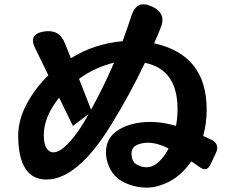

<svg xmlns="http://www.w3.org/2000/svg" viewBox="-20 -806 1040 877"><path d="M651 51Q590 51 537 22Q483 -9 467 -79Q464 -97 464 -110Q464 -178 523 -214Q582 -249 667 -249Q724 -249 784 -231Q791 -269 791 -307Q791 -489 642 -519Q574 -376 486 -233Q333 14 192 14Q65 14 63 -184Q63 -260 103 -333Q123 -370 147.5 -402Q172 -434 201 -462L141 -585Q108 -650 180 -662Q252 -674 277 -607L304 -540Q409 -606 540 -618Q551 -647 561 -676.5Q571 -706 581 -736Q605 -808 672 -777H673Q743 -745 713 -677Q706 -660 699 -642.5Q692 -625 684 -608Q924 -556 924 -306Q924 -242 908 -185Q929 -176 947 -167Q985 -147 966 -107L942 -56Q925 -17 890 -44Q882 -50 873 -56Q864 -62 854 -69Q810 -7 756 22Q700 51 651 51ZM224 -110Q254 -110 297 -156.5Q340 -203 385 -285L313 -231L250 -360Q180 -272 180 -189Q180 -149 192.5 -129.5Q205 -110 224 -110ZM396 -305Q456 -414 501 -520Q413 -498 341 -446ZM649 -42Q678 -42 704.5 -66Q731 -90 750 -128Q698 -154 656 -154Q625 -154 603 -142.5Q581 -131 581 -105Q581 -69 603 -55.5Q625 -42 649 -42Z"/></svg>

Font: MaokenZhuyuanTi
Style: Regular
Weight: 400
Designer: Fontworks Inc & LongZhuTi team: ZERO子、时光羊、荆南、频凡、刘鹏、Little White Dog、帆影Magmeta、奈白不弍、白日月球、ChaoTawei、雨三（排名不分先后）
Version: Version 1.000; 20230222